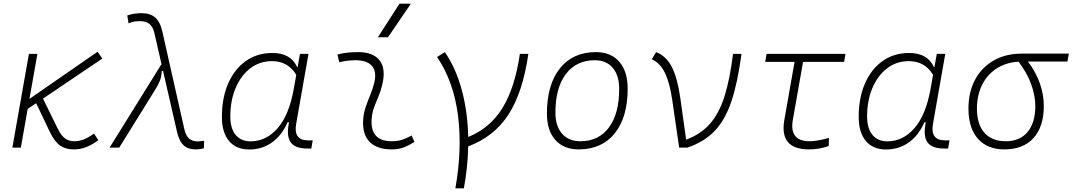

<svg xmlns="http://www.w3.org/2000/svg" viewBox="-20 -815 5921 1060"><path d="M48.3 0 139.6 -517.6H186.5L142.6 -269L518.6 -529.3L544.9 -491.7L217.3 -270.5L297.9 -106.4Q317.9 -65.9 339.6 -50.5Q361.3 -35.2 389.6 -35.2Q417.5 -35.2 442.6 -45.2Q467.8 -55.2 499 -77.6L522.9 -41Q486.3 -14.2 454.8 -2.2Q423.3 9.8 385.3 9.8Q342.8 9.8 312.3 -11Q281.7 -31.7 254.9 -87.4L179.7 -245.1L132.8 -213.9L95.2 0Z M1059.6 9.8Q1018.6 9.8 993.9 -12.7Q969.2 -35.2 957 -88.4L879.9 -424.8L873 -422.4Q871.1 -391.1 862.8 -369.6Q854.5 -348.1 837.4 -320.8L638.2 0H585L871.6 -460.9L833 -629.9Q824.7 -667.5 804.9 -682.9Q785.2 -698.2 754.9 -698.2Q732.9 -698.2 720.2 -695.8Q707.5 -693.4 689.9 -686L682.6 -729.5Q704.1 -736.8 722.7 -739.5Q741.2 -742.2 762.7 -742.2Q808.6 -742.2 836.4 -718.8Q864.3 -695.3 876.5 -639.6L997.6 -102.5Q1005.9 -65.4 1024.2 -49.8Q1042.5 -34.2 1072.3 -34.2Q1079.6 -34.2 1106.9 -37.6L1105.5 3.9Q1084.5 9.8 1059.6 9.8Z M1623 -444.3 1636.2 -517.6H1683.1L1615.2 -131.8Q1598.6 -40 1681.6 -40H1706.5L1698.7 4.9H1675.3Q1608.4 4.9 1584.2 -30.3Q1560.1 -65.4 1575.7 -139.6H1567.4Q1536.6 -67.9 1481.7 -28.8Q1426.8 10.3 1356 10.3Q1283.7 10.3 1244.4 -36.9Q1205.1 -84 1205.1 -169.4Q1205.1 -275.4 1240 -354.7Q1274.9 -434.1 1337.4 -478.3Q1399.9 -522.5 1483.9 -522.5Q1585.4 -522.5 1620.6 -444.3ZM1482.4 -477.5Q1413.1 -477.5 1361.3 -437.5Q1309.6 -397.5 1280.5 -328.4Q1251.5 -259.3 1251.5 -171.9Q1251.5 -106 1281 -70.3Q1310.5 -34.7 1363.3 -34.7Q1449.2 -34.7 1512.7 -107.2Q1576.2 -179.7 1602.1 -325.7L1615.7 -401.9Q1569.8 -477.5 1482.4 -477.5Z M2252.9 -66.9 2268.1 -31.2Q2241.2 -14.2 2211.7 -2.2Q2182.1 9.8 2143.6 9.8Q2061 9.8 2020.5 -31.7Q1980 -73.2 1984.9 -153.3Q1987.3 -189.9 1999 -224.4Q2010.7 -258.8 2024.4 -291.5Q2038.1 -324.2 2045.4 -355Q2061.5 -417.5 2034.4 -450Q2007.3 -482.4 1942.4 -482.4Q1896 -482.4 1853 -471.2L1842.8 -513.7Q1871.6 -522 1900.4 -524.7Q1929.2 -527.3 1958 -527.3Q2041 -527.3 2076.4 -480.7Q2111.8 -434.1 2089.8 -345.2Q2081.5 -310.5 2068.6 -280.5Q2055.7 -250.5 2044.9 -221.2Q2034.2 -191.9 2031.7 -157.7Q2023.4 -35.2 2143.1 -35.2Q2173.8 -35.2 2197.3 -42.5Q2220.7 -49.8 2252.9 -66.9ZM2066.4 -609.4 2185.5 -794.9H2248.5L2122.1 -609.4Z M2494.1 224.6Q2532.2 8.8 2508.5 -177.5Q2484.9 -363.8 2393.1 -500.5L2436 -527.3Q2497.1 -438.5 2529.5 -317.9Q2562 -197.3 2564.9 -58.6Q2686.5 -108.4 2754.6 -219.7Q2822.8 -331.1 2850.1 -517.6H2897Q2866.2 -304.2 2786.9 -182.1Q2707.5 -60.1 2564.9 -6.8Q2562.5 106.9 2541 224.6Z M3174.8 9.8Q3092.3 9.8 3045.9 -42.5Q2999.5 -94.7 2999.5 -187.5Q2999.5 -347.7 3071 -437.5Q3142.6 -527.3 3269.5 -527.3Q3352.5 -527.3 3398.9 -474.1Q3445.3 -420.9 3445.3 -325.2Q3445.3 -167.5 3373.8 -78.9Q3302.2 9.8 3174.8 9.8ZM3184.6 -35.2Q3285.2 -35.2 3341.8 -111.3Q3398.4 -187.5 3398.4 -323.7Q3398.4 -398.4 3363 -440.4Q3327.6 -482.4 3263.7 -482.4Q3161.6 -482.4 3104 -406Q3046.4 -329.6 3046.4 -193.8Q3046.4 -119.1 3083 -77.1Q3119.6 -35.2 3184.6 -35.2Z M3729.5 0 3691.4 -262.2Q3677.7 -358.4 3650.6 -413.3Q3623.5 -468.3 3578.6 -487.8L3602.1 -527.3Q3657.7 -506.3 3689 -445.3Q3720.2 -384.3 3735.4 -276.9L3768.1 -43.9Q3848.6 -73.7 3899.4 -131.3Q3950.2 -189 3980 -283.4Q4009.8 -377.9 4026.9 -517.6H4073.7Q4052.7 -359.4 4018.1 -255.9Q3983.4 -152.3 3925 -91.6Q3866.7 -30.8 3774.4 0Z M4446.8 9.8Q4281.7 9.8 4310.1 -152.3L4366.7 -473.6H4204.6L4212.4 -517.6H4647.9L4640.1 -473.6H4413.6L4356.9 -152.3Q4336.9 -35.2 4449.7 -35.2Q4490.7 -35.2 4556.6 -53.7L4555.2 -8.8Q4502 9.8 4446.8 9.8Z M5138.7 -444.3 5151.9 -517.6H5198.7L5130.9 -131.8Q5114.3 -40 5197.3 -40H5222.2L5214.4 4.9H5190.9Q5124 4.9 5099.9 -30.3Q5075.7 -65.4 5091.3 -139.6H5083Q5052.2 -67.9 4997.3 -28.8Q4942.4 10.3 4871.6 10.3Q4799.3 10.3 4760 -36.9Q4720.7 -84 4720.7 -169.4Q4720.7 -275.4 4755.6 -354.7Q4790.5 -434.1 4853 -478.3Q4915.5 -522.5 4999.5 -522.5Q5101.1 -522.5 5136.2 -444.3ZM4998 -477.5Q4928.7 -477.5 4877 -437.5Q4825.2 -397.5 4796.1 -328.4Q4767.1 -259.3 4767.1 -171.9Q4767.1 -106 4796.6 -70.3Q4826.2 -34.7 4878.9 -34.7Q4964.8 -34.7 5028.3 -107.2Q5091.8 -179.7 5117.7 -325.7L5131.3 -401.9Q5085.4 -477.5 4998 -477.5Z M5524.9 9.8Q5430.7 9.8 5378.7 -49.3Q5326.7 -108.4 5326.7 -215.8Q5326.7 -307.1 5363.3 -375.2Q5399.9 -443.4 5466.3 -481.2Q5532.7 -519 5621.6 -519H5880.9L5873 -475.1H5655.3Q5699.7 -416 5721.2 -354Q5742.7 -292 5742.7 -230.5Q5742.7 -115.7 5685.8 -53Q5628.9 9.8 5524.9 9.8ZM5603 -474.6Q5533.7 -470.2 5481.9 -436.8Q5430.2 -403.3 5401.9 -346.2Q5373.5 -289.1 5373.5 -213.9Q5373.5 -128.4 5415 -81.8Q5456.5 -35.2 5532.2 -35.2Q5610.4 -35.2 5653.1 -86.4Q5695.8 -137.7 5695.8 -230.5Q5695.8 -285.6 5673.3 -348.9Q5650.9 -412.1 5603 -474.6Z"/></svg>

Font: Cascadia Code ExtraLight
Style: Italic
Weight: 200
Italic angle: -10°
Monospace: yes
Designer: Aaron Bell
Foundry: Saja Typeworks
Version: Version 2404.023; ttfautohint (v1.8.4)